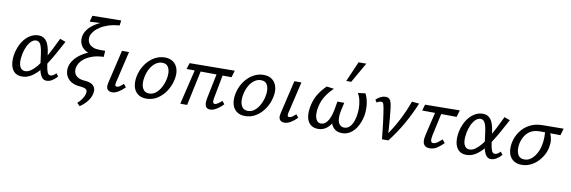

<svg xmlns="http://www.w3.org/2000/svg" viewBox="-60 -1208 5661 1903"><g transform="rotate(10 2770.5 -257.0)"><path d="M163 7Q111 7 82 -23.5Q53 -54 46.5 -104.5Q40 -155 53 -214Q68 -277 98 -324Q128 -371 169 -397Q210 -423 255 -423Q291 -423 314 -406Q337 -389 350 -361Q363 -333 370 -297.5Q377 -262 381 -224Q387 -180 392.5 -140.5Q398 -101 408.5 -76.5Q419 -52 440 -52Q453 -52 467.5 -61Q482 -70 495 -84L517 -55Q498 -32 469 -13Q440 6 411 6Q383 6 366.5 -12.5Q350 -31 340 -61Q330 -91 325 -127.5Q320 -164 316 -200Q310 -251 302.5 -289Q295 -327 281 -348Q267 -369 241 -369Q216 -369 193.5 -348Q171 -327 154 -291.5Q137 -256 128 -210Q119 -162 122 -126.5Q125 -91 141 -71Q157 -51 186 -51Q214 -51 243 -71.5Q272 -92 301 -127.5Q330 -163 359 -210.5Q388 -258 416 -313Q444 -368 472 -427L529 -406Q494 -341 460.5 -280.5Q427 -220 392.5 -167.5Q358 -115 322 -76Q286 -37 246.5 -15Q207 7 163 7Z M778 197 749 169Q775 146 793.5 119Q812 92 818 64Q824 38 815 26.5Q806 15 788.5 10.5Q771 6 749 4Q689 0 652 -25.5Q615 -51 602 -90.5Q589 -130 599 -172Q607 -204 630 -236Q653 -268 691 -296Q729 -324 784 -345.5Q839 -367 909 -378L889 -325H854Q804 -325 768.5 -339.5Q733 -354 711.5 -378.5Q690 -403 683.5 -434Q677 -465 684 -497Q692 -531 717.5 -563Q743 -595 783.5 -621.5Q824 -648 879.5 -666.5Q935 -685 1004 -692L1030 -660Q970 -655 922 -640Q874 -625 839 -602.5Q804 -580 783 -554.5Q762 -529 755 -504Q750 -482 754 -461Q758 -440 773 -423Q788 -406 813.5 -396.5Q839 -387 877 -387H932L928 -325Q860 -324 806.5 -303.5Q753 -283 720 -251Q687 -219 677 -180Q669 -150 677.5 -123Q686 -96 712.5 -79.5Q739 -63 784 -60Q811 -58 833 -51.5Q855 -45 869.5 -31.5Q884 -18 890 2.5Q896 23 889 53Q884 78 869.5 103Q855 128 833 151.5Q811 175 778 197ZM730 -645 747 -707 1036 -711 1030 -660Z M1069 6Q1049 6 1034.5 -3Q1020 -12 1015 -30.5Q1010 -49 1017 -79L1096 -416H1167L1092 -97Q1088 -78 1090.5 -67.5Q1093 -57 1108 -57Q1121 -57 1136.5 -67.5Q1152 -78 1172 -97L1197 -66Q1163 -32 1131 -13Q1099 6 1069 6Z M1415 9Q1361 9 1327.5 -17.5Q1294 -44 1283 -89.5Q1272 -135 1283 -192Q1296 -257 1331.5 -310Q1367 -363 1418 -394Q1469 -425 1527 -425Q1580 -425 1613.5 -399.5Q1647 -374 1659.5 -329Q1672 -284 1659 -225Q1646 -162 1611 -108.5Q1576 -55 1525.5 -23Q1475 9 1415 9ZM1433 -46Q1471 -46 1501 -70.5Q1531 -95 1552 -135Q1573 -175 1582 -220Q1595 -284 1577.5 -326.5Q1560 -369 1510 -369Q1476 -369 1445.5 -347.5Q1415 -326 1392.5 -287.5Q1370 -249 1360 -197Q1347 -129 1366.5 -87.5Q1386 -46 1433 -46Z M2056 6Q2036 6 2022.5 -4.5Q2009 -15 2005 -38.5Q2001 -62 2009 -102L2072 -409H2132L2075 -107Q2073 -96 2073 -84.5Q2073 -73 2077 -65Q2081 -57 2093 -57Q2105 -57 2122 -68Q2139 -79 2163 -100L2187 -70Q2165 -47 2142.5 -30Q2120 -13 2098.5 -3.5Q2077 6 2056 6ZM1756 0 1854 -409H1912L1825 0ZM2211 -347 1758 -350 1777 -412 2231 -416Z M2409 9Q2355 9 2321.5 -17.5Q2288 -44 2277 -89.5Q2266 -135 2277 -192Q2290 -257 2325.5 -310Q2361 -363 2412 -394Q2463 -425 2521 -425Q2574 -425 2607.5 -399.5Q2641 -374 2653.5 -329Q2666 -284 2653 -225Q2640 -162 2605 -108.5Q2570 -55 2519.5 -23Q2469 9 2409 9ZM2427 -46Q2465 -46 2495 -70.5Q2525 -95 2546 -135Q2567 -175 2576 -220Q2589 -284 2571.5 -326.5Q2554 -369 2504 -369Q2470 -369 2439.5 -347.5Q2409 -326 2386.5 -287.5Q2364 -249 2354 -197Q2341 -129 2360.5 -87.5Q2380 -46 2427 -46Z M2804 6Q2784 6 2769.5 -3Q2755 -12 2750 -30.5Q2745 -49 2752 -79L2831 -416H2902L2827 -97Q2823 -78 2825.5 -67.5Q2828 -57 2843 -57Q2856 -57 2871.5 -67.5Q2887 -78 2907 -97L2932 -66Q2898 -32 2866 -13Q2834 6 2804 6Z M3143 9Q3095 9 3064.5 -18Q3034 -45 3026 -95Q3018 -145 3034 -215Q3048 -276 3078.5 -325Q3109 -374 3156 -420L3230 -410Q3188 -371 3155.5 -322Q3123 -273 3109 -211Q3100 -171 3101.5 -134Q3103 -97 3118 -73Q3133 -49 3162 -49Q3188 -49 3207 -65Q3226 -81 3239.5 -107Q3253 -133 3261.5 -164.5Q3270 -196 3275 -227L3286 -291H3355L3340 -224Q3327 -167 3329.5 -128.5Q3332 -90 3349.5 -69.5Q3367 -49 3396 -49Q3423 -49 3443 -64.5Q3463 -80 3477.5 -109Q3492 -138 3499 -177Q3507 -215 3507 -256.5Q3507 -298 3498.5 -338.5Q3490 -379 3471 -411L3546 -420Q3573 -365 3578 -304.5Q3583 -244 3572 -190Q3559 -132 3532.5 -86.5Q3506 -41 3468 -16Q3430 9 3385 9Q3326 9 3294.5 -28.5Q3263 -66 3264 -125L3296 -118Q3271 -53 3232 -22Q3193 9 3143 9ZM3337 -508 3425 -711H3503L3387 -508Z M3786 0Q3782 -38 3777.5 -80.5Q3773 -123 3768 -164.5Q3763 -206 3757.5 -242Q3752 -278 3748 -304Q3741 -340 3735.5 -352.5Q3730 -365 3712 -365Q3702 -365 3691 -360.5Q3680 -356 3671 -349L3653 -376Q3676 -397 3700.5 -409Q3725 -421 3748 -421Q3774 -421 3787.5 -408Q3801 -395 3807 -370.5Q3813 -346 3817 -314Q3823 -265 3827 -215.5Q3831 -166 3834.5 -117Q3838 -68 3839 -19L3805 -25Q3875 -121 3926.5 -219.5Q3978 -318 4014 -419L4087 -412Q4044 -307 3986 -203.5Q3928 -100 3850 0Z M4268 6Q4236 6 4220 -7Q4204 -20 4199.5 -40Q4195 -60 4197.5 -81Q4200 -102 4204 -119L4273 -409H4334L4272 -125Q4268 -106 4267 -89Q4266 -72 4271.5 -61.5Q4277 -51 4292 -51Q4311 -51 4332.5 -66Q4354 -81 4379 -103L4405 -70Q4372 -37 4339 -15.5Q4306 6 4268 6ZM4129 -350 4147 -412 4496 -416 4476 -347Z M4635 7Q4583 7 4554 -23.5Q4525 -54 4518.5 -104.5Q4512 -155 4525 -214Q4540 -277 4570 -324Q4600 -371 4641 -397Q4682 -423 4727 -423Q4763 -423 4786 -406Q4809 -389 4822 -361Q4835 -333 4842 -297.5Q4849 -262 4853 -224Q4859 -180 4864.5 -140.5Q4870 -101 4880.5 -76.5Q4891 -52 4912 -52Q4925 -52 4939.5 -61Q4954 -70 4967 -84L4989 -55Q4970 -32 4941 -13Q4912 6 4883 6Q4855 6 4838.5 -12.5Q4822 -31 4812 -61Q4802 -91 4797 -127.5Q4792 -164 4788 -200Q4782 -251 4774.5 -289Q4767 -327 4753 -348Q4739 -369 4713 -369Q4688 -369 4665.5 -348Q4643 -327 4626 -291.5Q4609 -256 4600 -210Q4591 -162 4594 -126.5Q4597 -91 4613 -71Q4629 -51 4658 -51Q4686 -51 4715 -71.5Q4744 -92 4773 -127.5Q4802 -163 4831 -210.5Q4860 -258 4888 -313Q4916 -368 4944 -427L5001 -406Q4966 -341 4932.5 -280.5Q4899 -220 4864.5 -167.5Q4830 -115 4794 -76Q4758 -37 4718.5 -15Q4679 7 4635 7Z M5192 9Q5138 9 5104.5 -17.5Q5071 -44 5060 -89.5Q5049 -135 5060 -192Q5073 -254 5109 -304.5Q5145 -355 5201 -384.5Q5257 -414 5330 -414L5541 -416L5521 -347Q5461 -348 5409 -348.5Q5357 -349 5314 -349Q5264 -349 5228 -330.5Q5192 -312 5169 -277.5Q5146 -243 5135 -197Q5123 -130 5142 -89Q5161 -48 5210 -48Q5248 -48 5278 -72Q5308 -96 5329.5 -135.5Q5351 -175 5359 -220Q5363 -236 5365 -257Q5367 -278 5367.5 -300Q5368 -322 5366.5 -340.5Q5365 -359 5362 -369L5407 -380Q5414 -359 5423.5 -334.5Q5433 -310 5436.5 -278.5Q5440 -247 5431 -205Q5423 -165 5401.5 -127Q5380 -89 5348.5 -58Q5317 -27 5277 -9Q5237 9 5192 9Z"/></g></svg>

Font: Ysabeau Infant Medium
Style: Italic
Weight: 500
Italic angle: -12°
Designer: Christian Thalmann (Catharsis Fonts)
Version: Version 2.001;gftools[0.9.30]; featfreeze: ss01,ss02,lnum